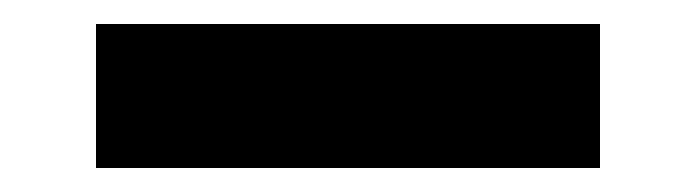

<svg xmlns="http://www.w3.org/2000/svg" viewBox="-20 -320 580 160"><path d="M60 -300H480V-180H60Z"/></svg>

Font: SOV_raksil
Style: bold
Weight: 700
Version: Version 1.00